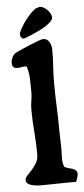

<svg xmlns="http://www.w3.org/2000/svg" viewBox="-57 -837 384 877"><g transform="rotate(-5 135.5 -398.5)"><path d="M162 -657Q174 -657 181 -651.5Q188 -646 192.5 -637.5Q197 -629 198.5 -619Q200 -609 200 -600Q200 -564 197.5 -528Q195 -492 195 -456Q195 -398 197.5 -341Q200 -284 200 -226Q200 -208 201 -188.5Q202 -169 202 -151Q202 -128 201 -108Q200 -88 208 -67Q222 -60 237.5 -57Q253 -54 264 -42Q266 -36 266 -31Q266 -21 262.5 -12Q259 -3 256 6Q225 5 195 6Q165 7 134 7Q123 7 105 7.5Q87 8 70 6Q53 4 40 -2.5Q27 -9 27 -23Q27 -33 37 -43Q47 -53 58.5 -66Q70 -79 80 -95.5Q90 -112 90 -135Q90 -188 85.5 -239.5Q81 -291 81 -343Q81 -363 84.5 -381Q88 -399 88 -419Q88 -449 87 -479.5Q86 -510 77 -539Q66 -541 55.5 -538.5Q45 -536 34 -536Q10 -536 10 -560Q10 -574 17 -588Q24 -602 38 -608Q46 -612 64 -620Q82 -628 101.5 -636Q121 -644 138 -650.5Q155 -657 162 -657ZM160 -805Q169 -805 178.5 -799.5Q188 -794 195.5 -786Q203 -778 207.5 -769Q212 -760 212 -753Q212 -743 202 -733Q192 -723 177 -713.5Q162 -704 144 -695.5Q126 -687 111 -680.5Q96 -674 85.5 -670.5Q75 -667 75 -667Q70 -667 66 -671Q62 -675 60 -679L59 -693Q69 -717 83 -737Q97 -757 110 -771.5Q123 -786 133.5 -794Q144 -802 149 -802Q152 -802 154.5 -803.5Q157 -805 160 -805Z"/></g></svg>

Font: CAT Altenglisch
Style: Regular
Weight: 400
Designer: Peter Wiegel
Foundry: Peter Wiegel, CAT Fonts
Version: Version 1.000